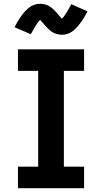

<svg xmlns="http://www.w3.org/2000/svg" viewBox="-20 -996 540 1016"><path d="M75 0V-114H182V-621H75V-735H425V-621H318V-114H425V0ZM307 -812Q301 -812 295 -813Q289 -814 283 -815.5Q277 -817 271.5 -819Q266 -821 260.5 -824Q255 -827 250.5 -830.5Q246 -834 241 -838.5Q236 -843 231.5 -847.5Q227 -852 223 -856Q219 -860 215.5 -864.5Q212 -869 207.5 -874Q203 -879 199 -883.5Q195 -888 193 -891Q186 -885 181 -878Q176 -871 170 -862Q164 -853 157.5 -841Q151 -829 143 -815L57 -852Q64 -865 70.5 -877Q77 -889 84 -899Q91 -909 97.5 -918Q104 -927 110.5 -934Q117 -941 126.5 -949.5Q136 -958 146.5 -964Q157 -970 169 -973Q181 -976 193 -976Q205 -976 217 -973Q229 -970 239.5 -964Q250 -958 259.5 -949.5Q269 -941 276.5 -932.5Q284 -924 292 -914.5Q300 -905 307 -897Q314 -903 319 -910Q324 -917 330 -926Q336 -935 342.5 -947Q349 -959 357 -974L443 -936Q436 -923 429.5 -911Q423 -899 416 -889Q409 -879 402.5 -870.5Q396 -862 389.5 -854.5Q383 -847 373.5 -838.5Q364 -830 353.5 -824Q343 -818 331 -815Q319 -812 307 -812Z"/></svg>

Font: Iosevka SS18 Heavy
Style: Regular
Weight: 900
Monospace: yes
Designer: Belleve Invis
Foundry: Belleve Invis
Version: Version 25.1.1; ttfautohint (v1.8.4)